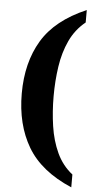

<svg xmlns="http://www.w3.org/2000/svg" viewBox="-61 -809 494 985"><g transform="rotate(5 186.5 -316.5)"><path d="M345 140Q186 72 118 -43Q50 -158 50 -318Q50 -477 118 -591Q186 -705 345 -773V-709Q293 -667 264.5 -606Q236 -545 225 -471Q214 -397 214 -318Q214 -239 225 -164.5Q236 -90 264.5 -28.5Q293 33 345 74Z"/></g></svg>

Font: Noto Serif Ethiopic Condensed ExtraBold
Style: Regular
Weight: 800
Width: 3
Designer: Monotype Design Team
Foundry: Monotype Imaging Inc.
Version: Version 2.102; ttfautohint (v1.8.4.7-5d5b)